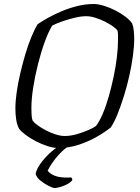

<svg xmlns="http://www.w3.org/2000/svg" viewBox="-20 -740 702 960"><path d="M271 0Q247 0 217.5 -9.5Q188 -19 159 -34Q130 -49 107.5 -66Q85 -83 75 -97Q65 -116 61 -142Q57 -168 57 -198Q57 -234 63.5 -279.5Q70 -325 81.5 -374Q93 -423 107 -470Q121 -517 137 -555.5Q153 -594 168 -619Q190 -634 221.5 -651.5Q253 -669 290 -684.5Q327 -700 367.5 -710Q408 -720 448 -720Q471 -720 500 -711Q529 -702 557.5 -687.5Q586 -673 608.5 -655.5Q631 -638 641 -622Q647 -606 649 -585Q651 -564 651 -545Q651 -508 644.5 -460Q638 -412 626.5 -360.5Q615 -309 599.5 -259.5Q584 -210 567.5 -169Q551 -128 534 -103Q507 -81 465.5 -57Q424 -33 374.5 -16.5Q325 0 271 0ZM304 -60Q332 -60 363.5 -69Q395 -78 421.5 -89.5Q448 -101 460 -110Q478 -134 494.5 -173Q511 -212 524.5 -260Q538 -308 548.5 -358Q559 -408 564.5 -454.5Q570 -501 570 -538Q570 -551 570 -563Q570 -575 568 -586Q564 -594 547 -606.5Q530 -619 506.5 -631Q483 -643 457.5 -651Q432 -659 411 -659Q386 -659 354.5 -651.5Q323 -644 292.5 -633.5Q262 -623 241 -612Q222 -581 203.5 -530Q185 -479 170 -419.5Q155 -360 146 -302.5Q137 -245 137 -199Q137 -180 138 -164.5Q139 -149 143 -137Q151 -126 169 -113Q187 -100 211 -87.5Q235 -75 259.5 -67.5Q284 -60 304 -60ZM251 200Q245 200 224.5 190Q204 180 183.5 164Q163 148 158 129Q163 106 181.5 79.5Q200 53 226.5 28Q253 3 281 -14H330Q303 3 279.5 27.5Q256 52 240.5 75.5Q225 99 218 114Q239 137 269.5 143.5Q300 150 336 147Q339 150 340.5 153Q342 156 341 162Q325 179 297.5 189.5Q270 200 251 200Z"/></svg>

Font: Texturina 12pt ExtraLight
Style: Italic
Weight: 250
Italic angle: -11°
Designer: Guillermo Torres Carreño
Foundry: Omnibus-Type
Version: Version 1.002